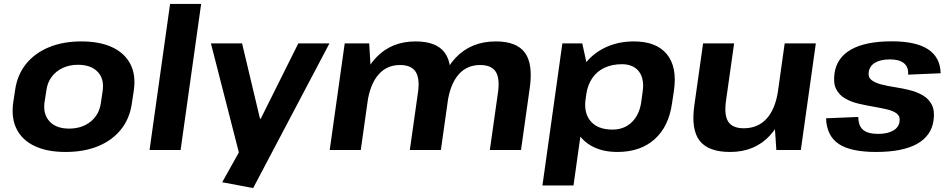

<svg xmlns="http://www.w3.org/2000/svg" viewBox="-20 -760 4806 973"><path d="M312.6 10.1Q219.6 10.1 156.5 -19.5Q93.4 -49.1 65 -104.5Q36.5 -159.9 46.6 -237.6L56.4 -302.4Q67.4 -380.1 111.4 -435.3Q155.4 -490.4 227.3 -520.3Q299.1 -550.1 391.6 -550.1Q485.7 -550.1 548.8 -520.5Q611.9 -490.9 640.6 -435.5Q669.2 -380.1 658.2 -302.4L648.4 -237.6Q637.8 -159.9 593.6 -104.5Q549.4 -49.1 478 -19.5Q406.6 10.1 312.6 10.1ZM329.9 -108.3Q395.8 -108.3 439.7 -144Q483.6 -179.7 491.5 -240.2L500.3 -299.8Q508.8 -360.8 474.8 -396.2Q440.8 -431.7 374.9 -431.7Q332.3 -431.7 297.8 -415.6Q263.4 -399.5 241.5 -370.2Q219.7 -341 214.7 -299.8L205.4 -240.2Q198 -180.2 231.5 -144.3Q265 -108.3 329.9 -108.3Z M999.3 -740 895.3 0H737.9L841.9 -740Z M1106.1 163.5 1223.2 -46 1196.2 34.7 1048.9 -540H1206.8L1297.5 -158.7H1301.5L1491.7 -540H1649.5L1262.9 193.1Z M2503.7 -291.8Q2513.7 -363.5 2491.9 -397Q2470.2 -430.5 2413.2 -430.5Q2345.8 -430.5 2303.7 -382.1Q2261.6 -333.7 2247.7 -239.8L2178.9 -158.3L2188.4 -227.9Q2210 -383 2288.4 -466.5Q2366.9 -550.1 2492.7 -550.1Q2598 -550.1 2639.9 -493.2Q2681.7 -436.3 2664.7 -314.5L2620.3 0H2462.4ZM1726.9 -540H1851L1860.9 -373.3L1808.3 0H1650.9ZM2098.2 -291.8Q2108.2 -363.5 2085.9 -397Q2063.7 -430.5 2007.2 -430.5Q1940.3 -430.5 1898 -382.1Q1855.6 -333.7 1841.7 -239.8L1773.4 -158.3L1783.9 -227.9Q1807.5 -385 1885.2 -467.5Q1962.9 -550.1 2086.2 -550.1Q2191.6 -550.1 2233.7 -493.2Q2275.8 -436.3 2258.7 -314.5L2214.3 0H2056.9Z M3108.9 10.1Q3029.7 10.1 2974.3 -22.2Q2918.9 -54.5 2894.1 -113Q2869.2 -171.6 2879.8 -251.2L2885.7 -292.2Q2897.2 -371.3 2938.8 -429.2Q2980.5 -487 3045.9 -518.5Q3111.4 -550.1 3192.1 -550.1Q3305.9 -550.1 3359 -485.9Q3412.2 -421.7 3395.6 -302.4L3385.8 -237.6Q3369.3 -118.3 3297 -54.1Q3224.8 10.1 3108.9 10.1ZM2829.9 -540H2930.8L2965.3 -382.4L2886.3 180H2728.9ZM3084 -103.3Q3143 -103.3 3181.5 -140.5Q3220 -177.7 3229.5 -242L3236.8 -295.4Q3246.2 -360.8 3217.9 -397.7Q3189.5 -434.6 3131.5 -434.6Q3081.5 -434.6 3042.8 -416.3Q3004.2 -398 2980.9 -363.4Q2957.7 -328.7 2950.7 -280.8L2947.8 -259.7Q2937.4 -187.4 2973.5 -145.4Q3009.7 -103.3 3084 -103.3Z M3659 -248.2Q3649.1 -175.5 3670.9 -142.8Q3692.7 -110 3749.2 -110Q3821 -110 3865.4 -159.1Q3909.7 -208.3 3923.1 -301.3L3990.9 -381.7L3980.9 -312.1Q3958.9 -156.5 3881.6 -73.2Q3804.3 10.1 3680.4 10.1Q3569.6 10.1 3525.6 -46.8Q3481.5 -103.7 3498.6 -225.5L3543 -540H3700.3ZM4038.4 0H3914.3L3903.4 -161.9L3956.5 -540H4114.4Z M4419.5 10.1Q4290.6 10.1 4229.9 -30.9Q4169.3 -72 4166.2 -160.6L4329.7 -167.3Q4329.7 -122.6 4353.9 -102.1Q4378.1 -81.5 4430 -81.5Q4476.9 -81.5 4505.8 -97.8Q4534.7 -114.1 4538.6 -144.2Q4542.6 -170.5 4524.8 -184.3Q4507 -198.2 4475.5 -205.6Q4443.9 -213 4406.1 -219.5Q4368.3 -226 4330.8 -234.7Q4293.2 -243.5 4262.9 -261Q4232.6 -278.6 4217.4 -308.6Q4202.1 -338.6 4209.1 -388.7Q4220.6 -468.4 4293.9 -509.5Q4367.1 -550.6 4499.5 -550.6Q4621.9 -550.6 4683.4 -510Q4744.9 -469.5 4747 -388.8L4582 -381.7Q4585 -419.8 4561.2 -439.4Q4537.5 -459 4490.5 -459Q4443.2 -459 4415 -442.5Q4386.8 -425.9 4382.4 -394.3Q4378.5 -368.6 4396.3 -354.5Q4414.1 -340.4 4445.6 -332.2Q4477.1 -324 4514.9 -318.3Q4552.7 -312.6 4590 -303.3Q4627.3 -294 4657.1 -276.5Q4686.9 -259 4702.4 -228.4Q4717.9 -197.9 4710.9 -149.4Q4699.4 -70.6 4626.1 -30.2Q4552.9 10.1 4419.5 10.1Z"/></svg>

Font: Pathway Extreme 8pt Thin 12pt
Style: Italic
Weight: 100
Italic angle: -8°
Version: Version 1.001;gftools[0.9.26]